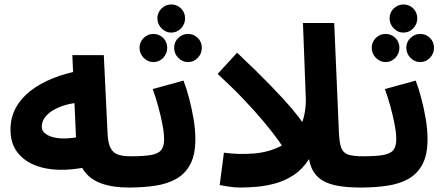

<svg xmlns="http://www.w3.org/2000/svg" viewBox="-20 -835 1995 860"><path d="M556 5Q485 5 433.5 -13.5Q382 -32 354 -73.5Q326 -115 322 -185L304 -588H445L462 -234Q464 -193 475.5 -171.5Q487 -150 509 -142.5Q531 -135 566 -135Q604 -135 620 -115.5Q636 -96 636 -67Q636 -36 615.5 -15.5Q595 5 556 5ZM373 -88Q306 -73 244 -74.5Q182 -76 133 -96.5Q84 -117 55.5 -156Q27 -195 27 -255Q27 -308 50.5 -351.5Q74 -395 116.5 -428Q159 -461 216 -484Q273 -507 340 -519L354 -377Q311 -375 276.5 -365.5Q242 -356 217.5 -341Q193 -326 180 -307.5Q167 -289 167 -268Q167 -251 179 -240Q191 -229 211 -222.5Q231 -216 257 -215Q283 -214 310.5 -218Q338 -222 365 -231Z M556 5 566 -135Q626 -135 658 -141Q690 -147 702.5 -163.5Q715 -180 715 -211Q715 -239 707.5 -278Q700 -317 688.5 -359Q677 -401 664 -436L802 -474Q815 -440 827 -395Q839 -350 847 -302.5Q855 -255 855 -211Q855 -143 833 -100.5Q811 -58 771.5 -35Q732 -12 677 -3.5Q622 5 556 5ZM747 -689Q722 -689 703.5 -708Q685 -727 685 -753Q685 -779 703.5 -797Q722 -815 747 -815Q773 -815 791 -797Q809 -779 809 -753Q809 -727 791 -708Q773 -689 747 -689ZM667 -557Q642 -557 623.5 -576Q605 -595 605 -621Q605 -647 623.5 -665Q642 -683 667 -683Q693 -683 711 -665Q729 -647 729 -621Q729 -595 711 -576Q693 -557 667 -557ZM822 -557Q797 -557 778.5 -576Q760 -595 760 -621Q760 -647 778.5 -665Q797 -683 822 -683Q848 -683 866 -665Q884 -647 884 -621Q884 -595 866 -576Q848 -557 822 -557Z M1595 5Q1525 5 1479.5 -5.5Q1434 -16 1408 -38.5Q1382 -61 1371 -95Q1360 -129 1358 -176L1337 -732H1477L1498 -243Q1500 -197 1508 -174Q1516 -151 1538.5 -143Q1561 -135 1605 -135Q1643 -135 1659.5 -115.5Q1676 -96 1676 -67Q1676 -36 1655 -15.5Q1634 5 1595 5ZM1057 5Q1030 5 1002.5 0.5Q975 -4 964 -6L983 -151Q1052 -142 1117.5 -147.5Q1183 -153 1235.5 -179.5Q1288 -206 1319 -257.5Q1350 -309 1350 -391L1404 -234Q1392 -166 1363.5 -121.5Q1335 -77 1296.5 -51.5Q1258 -26 1215 -14Q1172 -2 1131 1.5Q1090 5 1057 5ZM1274 -132Q1259 -161 1231 -200.5Q1203 -240 1162.5 -288.5Q1122 -337 1070 -391.5Q1018 -446 955 -504L1042 -599Q1135 -511 1193 -451Q1251 -391 1285.5 -350.5Q1320 -310 1338.5 -281Q1357 -252 1370 -225Z M1596 5 1606 -135Q1666 -135 1698 -141Q1730 -147 1742.5 -163.5Q1755 -180 1755 -211Q1755 -239 1747.5 -278Q1740 -317 1728.5 -359Q1717 -401 1704 -436L1842 -474Q1855 -440 1867 -395Q1879 -350 1887 -302.5Q1895 -255 1895 -211Q1895 -143 1873 -100.5Q1851 -58 1811.5 -35Q1772 -12 1717 -3.5Q1662 5 1596 5ZM1787 -689Q1762 -689 1743.5 -708Q1725 -727 1725 -753Q1725 -779 1743.5 -797Q1762 -815 1787 -815Q1813 -815 1831 -797Q1849 -779 1849 -753Q1849 -727 1831 -708Q1813 -689 1787 -689ZM1707 -557Q1682 -557 1663.5 -576Q1645 -595 1645 -621Q1645 -647 1663.5 -665Q1682 -683 1707 -683Q1733 -683 1751 -665Q1769 -647 1769 -621Q1769 -595 1751 -576Q1733 -557 1707 -557ZM1862 -557Q1837 -557 1818.5 -576Q1800 -595 1800 -621Q1800 -647 1818.5 -665Q1837 -683 1862 -683Q1888 -683 1906 -665Q1924 -647 1924 -621Q1924 -595 1906 -576Q1888 -557 1862 -557Z"/></svg>

Font: Farlight84_Sys_V01
Style: Bold
Weight: 700
Designer: Monotype Design Team, Nadine Chahine and Nizar Qandah
Foundry: Monotype Imaging Inc.
Version: Version 2.004;October 31, 2024;FontCreator 14.0.0.2814 64-bi